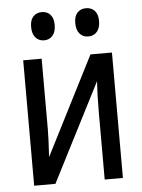

<svg xmlns="http://www.w3.org/2000/svg" viewBox="-53 -777 605 819"><g transform="rotate(-5 250.0 -367.5)"><path d="M60 -537H139V-237Q139 -191 134 -116L348 -537H440V0H362V-293Q362 -364 366 -421L151 0H60ZM106 -676Q106 -705 120 -720Q134 -735 157 -735Q179 -735 193 -720Q207 -705 207 -676Q207 -646 193 -630Q179 -614 157 -614Q134 -614 120 -630Q106 -646 106 -676ZM295 -676Q295 -705 309 -720Q323 -735 346 -735Q369 -735 383 -720Q397 -705 397 -676Q397 -646 383 -630Q369 -614 346 -614Q323 -614 309 -630Q295 -646 295 -676Z"/></g></svg>

Font: Noto Sans Mono UI Cond
Style: Regular
Weight: 400
Width: 3
Monospace: yes
Designer: Monotype Design team
Foundry: Monotype Imaging Inc.
Version: Version 1.000